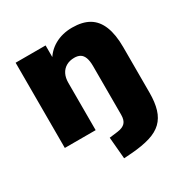

<svg xmlns="http://www.w3.org/2000/svg" viewBox="-161 -635 927 960"><g transform="rotate(-30 303.0 -155.0)"><path d="M283 193 272 68 320 62Q351 58 365 43Q379 28 379 -3V-284Q379 -314 372 -332.5Q365 -351 351.5 -359Q338 -367 318 -367Q291 -367 271 -355.5Q251 -344 240.5 -323Q230 -302 230 -273V0H52V-492H225V-406H214Q238 -453 282.5 -478Q327 -503 384 -503Q443 -503 481 -480.5Q519 -458 538 -410.5Q557 -363 557 -291V-28Q557 28 545 67.5Q533 107 506.5 132.5Q480 158 436 171.5Q392 185 327 190Z"/></g></svg>

Font: Nunito Sans 12pt ExtraLight 12pt Black
Style: Regular
Weight: 900
Version: Version 3.101;gftools[0.9.27]